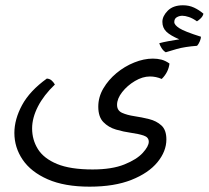

<svg xmlns="http://www.w3.org/2000/svg" viewBox="-20 -556 787 724"><path d="M317.9 147.9Q223.1 147.9 159.9 120.1Q96.7 92.3 65.4 46.1Q34.2 0 34.2 -54.7Q34.2 -106 63.2 -159.7Q92.3 -213.4 156.7 -259.8Q167.5 -258.8 174.3 -252.9Q181.2 -247.1 187 -237.3Q145 -197.3 123 -154.3Q101.1 -111.3 101.1 -71.8Q101.1 -28.8 123 6.3Q145 41.5 195.1 62.3Q245.1 83 329.1 83Q401.9 83 448.7 64.2Q495.6 45.4 518.3 20.5Q541 -4.4 541 -21.5Q541 -38.6 521.7 -44.9Q502.4 -51.3 474.1 -55.2Q445.8 -59.1 417.5 -67.4Q389.2 -75.7 369.9 -95.5Q350.6 -115.2 350.6 -153.8Q350.6 -189.9 369.6 -222.4Q388.7 -254.9 419.2 -280.3Q449.7 -305.7 486.1 -320.3Q522.5 -335 556.6 -335Q573.7 -335 588.9 -331.1Q604 -327.1 619.1 -316.4Q615.2 -283.2 589.8 -258.3Q568.4 -267.6 545.4 -267.6Q517.6 -267.6 488.8 -250.5Q460 -233.4 440.7 -208.7Q421.4 -184.1 421.4 -160.6Q421.4 -139.2 440.2 -130.6Q459 -122.1 486.8 -117.9Q514.6 -113.8 542.2 -106.9Q569.8 -100.1 588.6 -83Q607.4 -65.9 607.4 -30.3Q607.4 14.6 573.7 55.7Q540 96.7 475.6 122.3Q411.1 147.9 317.9 147.9ZM605 -358.9Q595.7 -364.3 589.1 -375Q582.5 -385.7 580.6 -393.1Q594.7 -397 614.3 -400.6Q633.8 -404.3 656.2 -407.7Q622.6 -421.9 607.4 -436.5Q592.3 -451.2 592.3 -473.6Q592.3 -495.1 612.5 -515.6Q632.8 -536.1 669.9 -536.1Q692.9 -536.1 711.7 -527.3Q730.5 -518.6 747.1 -504.4Q745.1 -495.1 737.3 -487.3Q729.5 -479.5 722.7 -475.6Q707 -486.8 692.6 -491.7Q678.2 -496.6 667.5 -496.6Q656.7 -496.6 647 -491.2Q637.2 -485.8 637.2 -472.7Q637.2 -461.9 656.5 -449.5Q675.8 -437 737.8 -417.5Q737.8 -410.6 733.4 -400.1Q729 -389.6 723.1 -383.3Q677.2 -379.9 646.7 -371.3Q616.2 -362.8 605 -358.9Z"/></svg>

Font: Harmattan
Style: Regular
Weight: 400
Designer: George W. Nuss III and SIL International
Foundry: SIL International
Version: Version 4.000